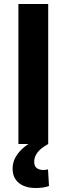

<svg xmlns="http://www.w3.org/2000/svg" viewBox="-20 -720 333 960"><path d="M72 0V-700H221V0ZM157 220Q124 220 98 209Q72 198 57.5 176.5Q43 155 43 123Q43 93 57 67.5Q71 42 94 21.5Q117 1 144 -12L221 0Q199 12 183.5 25.5Q168 39 159.5 55Q151 71 151 89Q151 112 164.5 121Q178 130 196 130Q204 130 209.5 129Q215 128 220 127L225 210Q212 215 195.5 217.5Q179 220 157 220Z"/></svg>

Font: Georama SemiExpanded SemiBold
Style: Regular
Weight: 600
Width: 6
Designer: Jean-Baptiste Levee
Foundry: Production Type
Version: Version 1.001